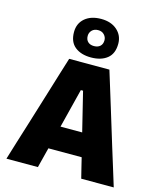

<svg xmlns="http://www.w3.org/2000/svg" viewBox="-143 -1112 1019 1215"><g transform="rotate(15 367.0 -505.0)"><path d="M16.5 0Q34 -57 53.5 -120.8Q73 -184.5 91 -241L166.5 -486Q187 -552.5 203.2 -605.8Q219.5 -659 236.5 -713H500Q517.5 -656.5 533.8 -603.5Q550 -550.5 570 -486L645 -241Q663.5 -181.5 682.8 -119.2Q702 -57 719.5 0H506.5Q498.5 -32 490.2 -65.5Q482 -99 474 -132H256Q247.5 -98.5 239 -65Q230.5 -31.5 222.5 0ZM359 -541 294.5 -284.5H436.5L373.5 -541ZM366.5 -757Q301 -757 261.5 -788.8Q222 -820.5 222 -885Q222 -942 261.8 -975.8Q301.5 -1009.5 367.5 -1009.5Q433 -1009.5 472.5 -974.5Q512 -939.5 512 -885Q512 -820 472.2 -788.5Q432.5 -757 366.5 -757ZM366.5 -831.5Q392 -831.5 407 -845.2Q422 -859 422 -884Q422 -904.5 407.2 -920.2Q392.5 -936 367.5 -936Q342 -936 327 -920.8Q312 -905.5 312 -884Q312 -859 326.8 -845.2Q341.5 -831.5 366.5 -831.5Z"/></g></svg>

Font: Commissioner ExtraBold
Style: Regular
Weight: 800
Designer: Kostas Bartsokas
Foundry: Kostas Bartsokas
Version: Version 1.000; ttfautohint (v1.8.3)